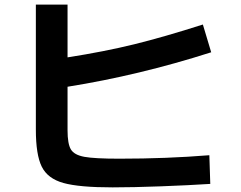

<svg xmlns="http://www.w3.org/2000/svg" viewBox="-20 -778 1040 830"><path d="M135 -218V-758H272V-530Q432 -555 560 -586.5Q688 -618 857 -672L893 -552Q580 -452 272 -403V-215Q272 -156 286.5 -132Q301 -108 345 -100Q389 -92 496 -92Q700 -92 885 -107L889 17Q796 23 675 27.5Q554 32 467 32Q322 32 254 13Q186 -6 160.5 -57.5Q135 -109 135 -218Z"/></svg>

Font: Enso
Style: Bold
Weight: 700
Designer: Coji Morishita
Foundry: UNDERFOREST DESIGN
Version: Version 1.000